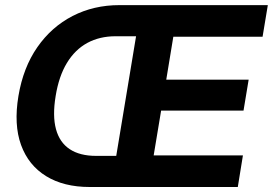

<svg xmlns="http://www.w3.org/2000/svg" viewBox="-20 -748 1091 768"><path d="M338.9 0Q234.9 0 164.3 -43.5Q93.8 -86.9 64.2 -168.2Q34.7 -249.5 53.7 -363.8Q72.8 -478 129.4 -559.3Q186 -640.6 270.5 -684.1Q355 -727.5 457.5 -727.5H616.7L596.2 -603H442.4Q378.4 -603 329.1 -576.2Q279.8 -549.3 247.6 -496.1Q215.3 -442.9 202.6 -363.8Q189.5 -284.7 203.9 -231.4Q218.3 -178.2 258.8 -151.4Q299.3 -124.5 364.3 -124.5H515.6L494.6 0ZM424.3 0 544.9 -727.5H1051.3L1030.3 -601.1H673.3L645 -429.2H974.6L954.1 -305.7H624.5L594.7 -126.5H951.7L931.2 0Z"/></svg>

Font: Inter 24pt
Style: Bold Italic
Weight: 700
Italic angle: -9.3988°
Version: Version 4.001;git-66647c0bb